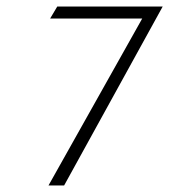

<svg xmlns="http://www.w3.org/2000/svg" viewBox="-20 -585 520 590"><path d="M134 -528H417L129 -15H177L480 -565H156Z"/></svg>

Font: Charger Sport
Style: HLObl
Weight: 100
Designer: Jasper
Foundry: Cannot Into Space Fonts
Version: Version 1.1